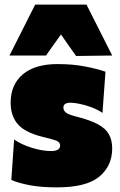

<svg xmlns="http://www.w3.org/2000/svg" viewBox="-20 -794 518 830"><path d="M226 16Q158 16 109.2 6.8Q60.5 -2.5 29 -16L41 -191Q73.5 -168.5 118.8 -154.8Q164 -141 200 -141Q240 -141 240 -165Q240 -179.5 223.2 -186Q206.5 -192.5 162 -203Q86.5 -222 56.2 -258Q26 -294 26 -350Q26 -428 78.5 -472.5Q131 -517 229 -517Q296 -517 350 -506.2Q404 -495.5 436 -484L423 -306Q400 -321.5 373 -331.2Q346 -341 322.2 -345.5Q298.5 -350 285 -350Q254 -350 254 -329Q254 -316.5 264.8 -307.5Q275.5 -298.5 310 -290Q369.5 -275 403.2 -256.8Q437 -238.5 451 -213.2Q465 -188 465 -152Q465 -76.5 409 -30.2Q353 16 226 16ZM309 -552Q292.5 -575 276.2 -598.2Q260 -621.5 243.5 -645Q227 -622 210.8 -599.2Q194.5 -576.5 179 -554H21Q48.5 -608 76 -663Q103.5 -718 132 -774H354Q382.5 -718 410 -663Q437.5 -608 465 -554Z"/></svg>

Font: Commissioner Black
Style: Regular
Weight: 900
Designer: Kostas Bartsokas
Foundry: Kostas Bartsokas
Version: Version 1.000; ttfautohint (v1.8.3)